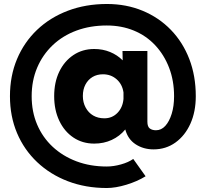

<svg xmlns="http://www.w3.org/2000/svg" viewBox="-20 -735 1033 964"><path d="M516 209Q410 209 321 175Q232 141 166.5 79Q101 17 65.5 -67Q30 -151 30 -252Q30 -354 65.5 -438.5Q101 -523 166 -585Q231 -647 320.5 -681Q410 -715 517 -715Q614 -715 696 -681Q778 -647 838 -585Q898 -523 930.5 -438.5Q963 -354 963 -252Q963 -174 936 -114Q909 -54 861 -19.5Q813 15 751 15Q700 15 661 -10.5Q622 -36 609 -85Q581 -51 541 -32.5Q501 -14 453 -14Q394 -14 348.5 -44.5Q303 -75 277.5 -129Q252 -183 252 -252Q252 -322 277.5 -375Q303 -428 348.5 -458.5Q394 -489 453 -489Q496 -489 532.5 -474Q569 -459 596 -432L595 -479H720V-124Q720 -99 732 -90Q744 -81 763 -81Q790 -81 810 -103Q830 -125 842 -163.5Q854 -202 854 -252Q854 -330 829 -395Q804 -460 759 -508Q714 -556 652 -581.5Q590 -607 516 -607Q433 -607 364 -581.5Q295 -556 244.5 -508Q194 -460 166.5 -395Q139 -330 139 -252Q139 -174 166.5 -109.5Q194 -45 244.5 2Q295 49 364 75Q433 101 516 101Q550 101 587.5 90.5Q625 80 649 63L711 150Q669 176 614.5 192.5Q560 209 516 209ZM504 -141Q543 -141 569.5 -168Q596 -195 600 -238V-271Q594 -312 565.5 -337Q537 -362 497 -362Q467 -362 444.5 -348.5Q422 -335 409 -310.5Q396 -286 396 -253Q396 -221 410 -195Q424 -169 448 -155Q472 -141 504 -141Z"/></svg>

Font: Figtree ExtraBold
Style: Regular
Weight: 800
Designer: Erik Kennedy
Foundry: Erik Kennedy
Version: Version 2.002